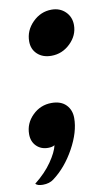

<svg xmlns="http://www.w3.org/2000/svg" viewBox="-85 -560 421 748"><g transform="rotate(-10 125.5 -186.0)"><path d="M67 -412Q67 -455 99 -487Q131 -519 174 -519Q207 -519 228.5 -498Q250 -477 250 -445Q250 -404 218 -373Q186 -342 143 -342Q109 -342 88 -361.5Q67 -381 67 -412ZM94 3Q85 9 68 9Q40 9 22 -9Q4 -27 4 -56Q4 -99 35.5 -130Q67 -161 111 -161Q148 -161 168 -140.5Q188 -120 188 -88Q188 -33 152.5 31.5Q117 96 66 134Q49 147 23 147Q2 147 -6 138Q37 104 62.5 67Q88 30 94 3Z"/></g></svg>

Font: K2D
Style: Bold Italic
Weight: 700
Italic angle: -10°
Designer: Katatrad Aksorn Co.,Ltd.
Foundry: Cadson Demak Co.,Ltd.
Version: Version 1.000; ttfautohint (v1.6)